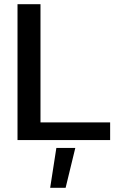

<svg xmlns="http://www.w3.org/2000/svg" viewBox="-20 -664 565 910"><path d="M63 0V-644H171.9V-84H502V0ZM217.8 226.1 247.1 37.1H336.9L291 226.1Z"/></svg>

Font: Kanit
Style: Regular
Weight: 400
Designer: Katatrad Team
Foundry: CadsonDemak
Version: Version 1.000;PS 001.000;hotconv 1.0.88;makeotf.lib2.5.64775